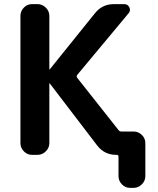

<svg xmlns="http://www.w3.org/2000/svg" viewBox="-20 -750 763 930"><path d="M135 0Q112 0 95.5 -17Q79 -34 79 -57V-673Q79 -696 95.5 -713Q112 -730 135 -730H162Q185 -730 202 -713Q219 -696 219 -673V-414Q219 -413 220 -413L221 -414L440 -686Q475 -730 532 -730H582Q599 -730 606.5 -714.5Q614 -699 603 -686L354 -387Q349 -380 354 -373L554 -120Q559 -113 568 -113H627Q650 -113 667 -96.5Q684 -80 684 -57V103Q684 126 667 143Q650 160 627 160H610Q587 160 570.5 143Q554 126 554 103V9Q554 0 545 0H542Q486 0 451 -45L221 -346Q221 -347 220 -347Q219 -347 219 -346V-57Q219 -34 202 -17Q185 0 162 0Z"/></svg>

Font: Rounded Mplus 1c Bold
Style: Bold
Weight: 700
Version: Version 1.059.20150529